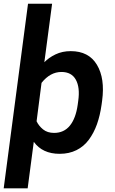

<svg xmlns="http://www.w3.org/2000/svg" viewBox="-39 -820 622 1040"><path d="M112.8 -799.8H243.2L201.2 -482.9Q225.1 -507.8 261.7 -525.4Q298.3 -543 344.2 -543Q441.9 -543 486.1 -469Q530.3 -395 514.2 -274.9L511.2 -252.9Q502.9 -193.8 486.1 -146.7Q469.2 -99.6 442.1 -63Q415 -26.4 375 -6.6Q335 13.2 284.2 13.2Q190.9 13.2 144 -51.8L110.8 200.2H-19ZM253.9 -100.1Q307.6 -100.1 339.6 -139.6Q371.6 -179.2 381.8 -252L384.8 -273.9Q395 -346.2 371.8 -388.2Q348.6 -430.2 293.9 -430.2Q232.9 -430.2 186 -371.1L159.2 -163.1Q170.9 -138.2 194.3 -119.1Q217.8 -100.1 253.9 -100.1Z"/></svg>

Font: Cooper Hewitt
Style: Semibold Italic
Weight: 710
Designer: Village Type and Design LLC
Foundry: Cooper Hewitt Smithsonian Design Museum
Version: 1.000